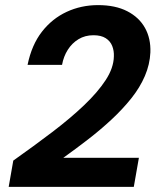

<svg xmlns="http://www.w3.org/2000/svg" viewBox="-20 -732 626 752"><path d="M14 0 32 -103Q114 -161 185 -215Q256 -269 309.5 -320Q363 -371 394 -418.5Q425 -466 426 -511Q427 -533 419.5 -552Q412 -571 394 -582.5Q376 -594 346 -594Q313 -594 287.5 -578.5Q262 -563 245.5 -537Q229 -511 223 -478H88Q104 -556 144 -607.5Q184 -659 241 -685.5Q298 -712 364 -712Q432 -712 478.5 -688Q525 -664 548 -622.5Q571 -581 569 -527Q567 -480 547.5 -434.5Q528 -389 494 -346.5Q460 -304 417 -264Q374 -224 325.5 -186.5Q277 -149 228 -114H524L504 0Z"/></svg>

Font: DM Sans 16pt ExtraBold
Style: Italic
Weight: 800
Italic angle: -10°
Version: Version 4.004;gftools[0.9.30]